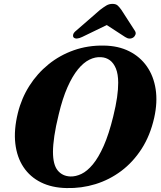

<svg xmlns="http://www.w3.org/2000/svg" viewBox="-20 -946 821 979"><path d="M509.5 -713.6Q583.4 -712.6 638.9 -684.6Q694.5 -656.7 729 -607.2Q763.5 -557.8 773.7 -491Q783.9 -424.3 766.2 -345.2Q745.9 -255.2 702.3 -187.4Q658.7 -119.6 598.4 -74.3Q538.1 -29.1 466.7 -7.1Q395.4 14.8 319.1 12.9Q244.8 11.5 189 -16.1Q133.2 -43.7 99.7 -94Q66.2 -144.2 58.1 -214.2Q50 -284.1 71.1 -369.9Q89.6 -445 129.7 -508.2Q169.8 -571.4 227.6 -618.1Q285.3 -664.8 356.8 -689.9Q428.3 -715 509.5 -713.6ZM338.3 -46.2Q365.9 -45.2 395.3 -59.2Q424.6 -73.2 453.4 -107.8Q482.2 -142.4 508.8 -202.2Q535.3 -262.1 557.3 -352Q570.8 -406.8 576.9 -449.3Q582.9 -491.8 582.7 -524.3Q582.5 -568.1 571.2 -596.2Q559.8 -624.3 540.4 -638.7Q521 -653 495.6 -654.4Q466.1 -656.6 435.9 -641.8Q405.8 -627 377.5 -592.5Q349.3 -558 324.1 -501.4Q299 -444.8 279.5 -363.1Q264 -300.2 257.1 -253Q250.2 -205.8 250.1 -171.9Q250.1 -106.3 274.1 -77Q298.2 -47.8 338.3 -46.2ZM568.8 -839.7H491.6L617.8 -757.5Q640.3 -742.4 659.8 -755Q667.1 -760.1 670.7 -769.7Q674.4 -779.3 667.1 -790L599.1 -895.4Q589.2 -909.4 580.1 -917.8Q571 -926.2 553.5 -926.2Q536.1 -926.2 522.1 -917.8Q508.1 -909.4 489.9 -895.4L368.7 -790Q355.1 -779.3 353.1 -769.7Q351.1 -760.1 355.5 -755Q361.6 -749 372.6 -749.6Q383.6 -750.2 398.9 -757.5Z"/></svg>

Font: Fraunces
Style: Italic
Weight: 900
Italic angle: -16°
Version: Version 1.000;[0bf87f6ff]